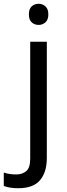

<svg xmlns="http://www.w3.org/2000/svg" viewBox="-75 -757 353 1017"><path d="M78 -681Q78 -710 93 -723.5Q108 -737 130 -737Q150 -737 165.5 -723.5Q181 -710 181 -681Q181 -652 165.5 -638.5Q150 -625 130 -625Q108 -625 93 -638.5Q78 -652 78 -681ZM22 240Q-4 240 -23 236.5Q-42 233 -55 228V157Q-40 162 -24 164.5Q-8 167 11 167Q43 167 64 149.5Q85 132 85 83V-536H173V80Q173 155 137 197.5Q101 240 22 240Z"/></svg>

Font: Noto Sans
Style: Regular
Weight: 400
Designer: Monotype Design Team
Foundry: Monotype Imaging Inc.
Version: Version 1.902